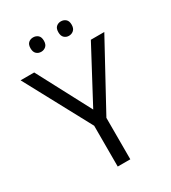

<svg xmlns="http://www.w3.org/2000/svg" viewBox="-200 -932 920 1033"><g transform="rotate(-30 260.0 -415.0)"><path d="M259.8 -331.5 436.5 -663.1H520L298.8 -257.3V0H220.7V-253.4L0 -663.1H84.5ZM132.3 -785.2Q132.3 -808.6 144.3 -819.1Q156.2 -829.6 173.3 -829.6Q190.4 -829.6 202.9 -819.1Q215.3 -808.6 215.3 -785.2Q215.3 -762.2 202.9 -751.2Q190.4 -740.2 173.3 -740.2Q156.2 -740.2 144.3 -751.2Q132.3 -762.2 132.3 -785.2ZM305.2 -785.2Q305.2 -808.6 317.1 -819.1Q329.1 -829.6 345.7 -829.6Q362.8 -829.6 375.2 -819.1Q387.7 -808.6 387.7 -785.2Q387.7 -762.2 375.2 -751.2Q362.8 -740.2 345.7 -740.2Q329.1 -740.2 317.1 -751.2Q305.2 -762.2 305.2 -785.2Z"/></g></svg>

Font: Bpm'online Open Sans
Style: Regular
Weight: 400
Foundry: Ascender Corporation
Version: Version 1.10